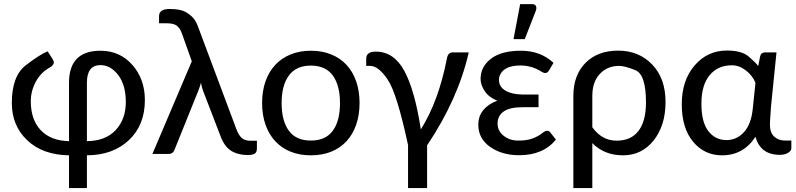

<svg xmlns="http://www.w3.org/2000/svg" viewBox="-20 -769 3978 959"><path d="M414.1 -356V-64Q507.3 -64.9 557.9 -119.4Q608.4 -173.8 608.4 -259.3Q608.4 -344.7 570.3 -394.3Q532.2 -443.8 481.9 -443.8Q414.1 -443.8 414.1 -356ZM324.7 -356Q324.7 -515.6 481.9 -515.6Q578.6 -515.6 641.1 -444.8Q703.6 -374 703.6 -269Q703.6 -144 624 -69.1Q544.4 5.9 414.1 6.8V170.4H324.7V6.8Q193.8 4.9 116.5 -67.9Q39.1 -140.6 39.1 -254.4Q39.1 -389.2 108.4 -442.6Q177.7 -496.1 217.8 -512.7L242.7 -474.1Q253.9 -456.5 245.1 -446Q236.3 -435.5 232.4 -434.1Q185.1 -409.2 159.4 -361.8Q133.8 -314.5 133.8 -263.7Q133.8 -170.9 183.8 -118.4Q233.9 -65.9 324.7 -64Z M774.4 -688.5Q774.4 -724.1 827.1 -724.1Q879.9 -724.1 905.3 -710Q930.7 -695.8 945.1 -679.2Q959.5 -662.6 968.8 -636.7L1162.1 -120.1Q1173.3 -91.8 1188.7 -78.9Q1204.1 -65.9 1232.9 -65.9H1263.2V-27.3Q1263.2 -7.3 1251 -1Q1238.8 5.4 1217.3 5.4Q1168.9 5.4 1134.8 -15.6Q1100.6 -36.6 1080.6 -91.3L994.1 -315.9Q987.3 -334 983.9 -356Q979.5 -338.9 971.2 -317.4L851.1 -19.5Q843.3 0 822.3 0H741.2L938 -462.9L889.2 -600.1Q878.4 -630.4 861.8 -641.6Q845.2 -652.8 810.5 -652.8H774.4Z M1422.9 -116Q1459 -66.9 1532.7 -66.9Q1606.4 -66.9 1642.3 -116Q1678.2 -165 1678.2 -253.9Q1678.2 -342.8 1642.1 -392.1Q1606 -441.4 1532.7 -441.4Q1459.5 -441.4 1423.1 -392.1Q1386.7 -342.8 1386.7 -253.9Q1386.7 -165 1422.9 -116ZM1431.9 -497.3Q1477.1 -515.6 1533 -515.6Q1588.9 -515.6 1634 -497.3Q1679.2 -479 1710.7 -445.1Q1742.2 -411.1 1759 -362.8Q1775.9 -314.5 1775.9 -254.4Q1775.9 -194.3 1759 -146Q1742.2 -97.7 1710.7 -63.5Q1679.2 -29.3 1634 -11.2Q1588.9 6.8 1533 6.8Q1477.1 6.8 1431.9 -11.2Q1386.7 -29.3 1355 -63.5Q1323.2 -97.7 1306.2 -146Q1289.1 -194.3 1289.1 -254.4Q1289.1 -314.5 1306.2 -362.8Q1323.2 -411.1 1355 -445.1Q1386.7 -479 1431.9 -497.3Z M2113.3 170.4H2018.1V-44.4Q1962.9 -302.2 1916.7 -371.1Q1870.6 -439.9 1828.6 -439.9H1809.1V-475.6Q1809.1 -511.2 1856.9 -511.2Q1947.3 -511.2 1999.5 -415Q2051.8 -318.8 2082 -122.6Q2170.9 -264.2 2211.9 -475.6Q2216.8 -507.3 2241.2 -507.3H2321.3Q2268.6 -274.9 2113.3 -43Z M2686 -410.2Q2637.2 -441.9 2579.1 -441.9Q2502 -441.9 2479 -397.9Q2472.2 -384.8 2472.2 -369.6Q2472.2 -319.8 2539.6 -302.7Q2561 -297.4 2588.4 -296.9H2669.9V-233.4H2588.4Q2525.9 -233.4 2495.6 -211.9Q2465.3 -190.4 2465.3 -152.3Q2465.3 -114.7 2495.6 -90.8Q2525.9 -66.9 2567.9 -66.9Q2610.4 -66.4 2639.2 -77.1Q2668 -87.9 2685.1 -101.6Q2702.1 -115.7 2712.9 -115.7Q2723.6 -115.7 2729.5 -106.4L2756.8 -71.8Q2693.4 6.3 2572.8 6.3Q2486.8 6.3 2428.2 -35.2Q2369.1 -76.7 2369.1 -145.5Q2369.1 -189.5 2394.5 -219.7Q2419.9 -250 2463.9 -266.1Q2422.4 -282.2 2401.4 -313.5Q2380.4 -344.7 2380.4 -375Q2380.4 -435.5 2432.1 -475.6Q2483.9 -515.6 2582 -515.6Q2679.7 -515.6 2744.6 -455.1L2723.1 -418.5Q2714.4 -404.3 2704.6 -404.3Q2694.8 -404.3 2686 -410.2ZM2637.2 -748.5Q2651.9 -748.5 2656.7 -739.3Q2661.6 -730 2656.2 -714.8L2601.1 -573.7H2544.9L2578.1 -748.5Z M3206.5 -257.3Q3206.5 -397 3153.6 -418.5Q3100.6 -439.9 3072.3 -439.9Q3013.7 -439.9 2976.1 -399.9Q2938.5 -359.9 2938.5 -290V-133.3Q2986.8 -66.4 3059.6 -66.4Q3132.3 -66.4 3169.4 -115.5Q3206.5 -164.6 3206.5 -257.3ZM2938.5 170.4H2843.8V-290Q2843.8 -393.6 2904.3 -454.8Q2964.8 -516.1 3067.9 -516.1Q3170.9 -516.1 3237.5 -446.8Q3304.2 -377.4 3304.2 -259.8Q3304.2 -142.1 3244.9 -67.6Q3185.5 6.8 3091.8 6.8Q2998.5 6.8 2938.5 -54.2Z M3608.4 -69.3Q3660.2 -69.3 3696.5 -109.6Q3732.9 -149.9 3740.2 -229L3753.4 -355.5Q3738.8 -391.6 3705.6 -417.2Q3672.4 -442.9 3635.7 -442.9Q3565.4 -442.9 3524.4 -393.3Q3483.4 -343.8 3483.4 -251Q3483.4 -158.2 3518.3 -113.8Q3553.2 -69.3 3608.4 -69.3ZM3875 4.4Q3778.3 4.4 3753.4 -85.9Q3693.4 6.8 3586.4 6.8Q3498.5 6.8 3441.9 -61Q3385.3 -128.9 3385.3 -248.5Q3385.3 -367.7 3449.5 -442.1Q3513.7 -516.6 3610.4 -516.6Q3685.1 -516.6 3720.2 -486.1Q3755.4 -455.6 3767.1 -439L3776.9 -488.3Q3781.7 -507.3 3801.8 -507.3H3858.4L3831.1 -237.8Q3830.1 -213.4 3827.9 -189.7Q3825.7 -166 3825.7 -145.5Q3825.7 -106.4 3846.9 -86.7Q3868.2 -66.9 3902.3 -66.9H3932.6V-28.3Q3932.6 -15.6 3916 -5.6Q3899.4 4.4 3875 4.4Z"/></svg>

Font: Lato-Medium
Style: Regular
Weight: 500
Designer: Lukasz Dziedzic
Foundry: tyPoland Lukasz Dziedzic
Version: Version 2.006; 2014-01-15